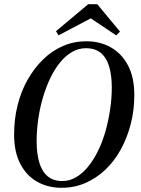

<svg xmlns="http://www.w3.org/2000/svg" viewBox="-20 -876 669 912"><path d="M273 16Q208 16 157 -12.5Q106 -41 76.5 -97.5Q47 -154 47 -237Q47 -310 63.5 -376Q80 -442 111 -497Q142 -552 184.5 -593.5Q227 -635 279 -657.5Q331 -680 390 -680Q456 -680 507.5 -650.5Q559 -621 588.5 -564.5Q618 -508 618 -425Q618 -352 601 -286.5Q584 -221 553.5 -165.5Q523 -110 480 -69.5Q437 -29 385 -6.5Q333 16 273 16ZM276 -16Q311 -16 342 -34.5Q373 -53 399 -85Q425 -117 446 -160Q467 -203 481 -252.5Q495 -302 503 -355.5Q511 -409 511 -461Q511 -518 498.5 -560Q486 -602 459 -624.5Q432 -647 388 -647Q353 -647 322 -629Q291 -611 265 -579Q239 -547 218.5 -504Q198 -461 183.5 -411.5Q169 -362 161.5 -309Q154 -256 154 -203Q154 -147 166.5 -104.5Q179 -62 206 -39Q233 -16 276 -16ZM442 -856 550 -726 532 -708 390 -803H438L258 -708L246 -728L399 -856Z"/></svg>

Font: Source Serif 4 48pt SemiBold
Style: Italic
Weight: 600
Italic angle: -12°
Designer: Frank Grießhammer
Foundry: Adobe Systems Incorporated
Version: Version 4.004;hotconv 1.0.116;makeotfexe 2.5.65601